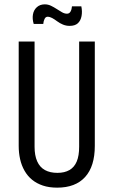

<svg xmlns="http://www.w3.org/2000/svg" viewBox="-20 -851 522 883"><path d="M243 12Q206 12 177.5 2.5Q149 -7 128 -24Q107 -41 93 -65.5Q79 -90 72.5 -119Q66 -148 66 -180V-660H139V-176Q139 -136 151 -109Q163 -82 186.5 -69Q210 -56 244 -56Q277 -56 299.5 -69Q322 -82 333 -108.5Q344 -135 344 -176V-660H416V-180Q416 -86 371.5 -37Q327 12 243 12ZM300 -732Q284 -732 269.5 -738Q255 -744 243 -753Q231 -762 220 -768Q209 -774 199 -774Q190 -774 185 -764Q180 -754 179 -741H135Q128 -764 131.5 -784.5Q135 -805 149.5 -818Q164 -831 186 -831Q201 -831 214.5 -824.5Q228 -818 241 -809.5Q254 -801 265.5 -794.5Q277 -788 288 -788Q299 -788 304.5 -798Q310 -808 311 -822H354Q359 -798 355 -777Q351 -756 338 -744Q325 -732 300 -732Z"/></svg>

Font: Bricolage Grotesque 24pt Condensed Light
Style: Regular
Weight: 300
Width: 3
Designer: Mathieu Triay
Foundry: Atelier Triay
Version: Version 1.001;gftools[0.9.33.dev8+g029e19f]